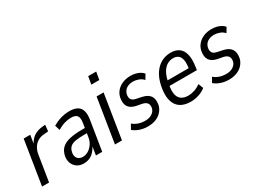

<svg xmlns="http://www.w3.org/2000/svg" viewBox="-46 -1271 2458 1852"><g transform="rotate(-30 1183.0 -345.5)"><path d="M33 0 111 -490H184L167 -384H162Q186 -438 227 -466Q268 -494 326 -499L357 -502L350 -432L294 -427Q261 -424 232 -407Q203 -390 183.5 -359.5Q164 -329 157 -287L111 0Z M496 9Q449 9 418.5 -13.5Q388 -36 376 -71.5Q364 -107 372 -146Q383 -197 414 -226.5Q445 -256 501.5 -269.5Q558 -283 644 -283H685L677 -230H639Q575 -230 535.5 -222.5Q496 -215 476 -196Q456 -177 449 -142Q440 -102 459.5 -76.5Q479 -51 520 -51Q550 -51 579.5 -68.5Q609 -86 631 -118Q653 -150 659 -195L681 -334Q690 -389 672 -412.5Q654 -436 607 -436Q573 -436 535 -425.5Q497 -415 453 -388L436 -445Q466 -463 497.5 -475Q529 -487 560.5 -493Q592 -499 621 -499Q674 -499 707 -482Q740 -465 752.5 -427.5Q765 -390 756 -331L703 0H633L650 -107H654Q638 -70 614 -43.5Q590 -17 560.5 -4Q531 9 496 9Z M936 -614 951 -700H1040L1025 -614ZM845 0 923 -490H1001L923 0Z M1209 9Q1160 9 1118 -6Q1076 -21 1049 -45L1079 -98Q1099 -81 1121 -71Q1143 -61 1167 -56.5Q1191 -52 1214 -52Q1259 -52 1290 -72Q1321 -92 1329 -126Q1335 -161 1320.5 -180.5Q1306 -200 1271 -208L1208 -220Q1150 -232 1126.5 -268Q1103 -304 1115 -367Q1124 -408 1150.5 -437.5Q1177 -467 1216.5 -483Q1256 -499 1304 -499Q1332 -499 1358 -493Q1384 -487 1405.5 -475Q1427 -463 1442 -445L1410 -392Q1388 -417 1357 -428Q1326 -439 1297 -439Q1254 -439 1224 -419Q1194 -399 1185 -359Q1180 -327 1192 -307Q1204 -287 1239 -280L1300 -267Q1362 -254 1386.5 -217.5Q1411 -181 1399 -118Q1390 -81 1364 -51.5Q1338 -22 1298.5 -6.5Q1259 9 1209 9Z M1688 9Q1615 9 1570 -22Q1525 -53 1510 -114.5Q1495 -176 1513 -266Q1529 -344 1563.5 -395.5Q1598 -447 1646 -473Q1694 -499 1750 -499Q1807 -499 1842.5 -473.5Q1878 -448 1891.5 -395.5Q1905 -343 1893 -262L1888 -226H1568L1577 -282H1844L1826 -264Q1837 -330 1830.5 -368Q1824 -406 1802 -423.5Q1780 -441 1745 -441Q1709 -441 1677 -421.5Q1645 -402 1622.5 -361.5Q1600 -321 1589 -258L1585 -236Q1573 -172 1582.5 -132Q1592 -92 1621 -73Q1650 -54 1696 -54Q1728 -54 1763.5 -65.5Q1799 -77 1833 -102L1855 -47Q1818 -18 1773.5 -4.5Q1729 9 1688 9Z M2112 9Q2063 9 2021 -6Q1979 -21 1952 -45L1982 -98Q2002 -81 2024 -71Q2046 -61 2070 -56.5Q2094 -52 2117 -52Q2162 -52 2193 -72Q2224 -92 2232 -126Q2238 -161 2223.5 -180.5Q2209 -200 2174 -208L2111 -220Q2053 -232 2029.5 -268Q2006 -304 2018 -367Q2027 -408 2053.5 -437.5Q2080 -467 2119.5 -483Q2159 -499 2207 -499Q2235 -499 2261 -493Q2287 -487 2308.5 -475Q2330 -463 2345 -445L2313 -392Q2291 -417 2260 -428Q2229 -439 2200 -439Q2157 -439 2127 -419Q2097 -399 2088 -359Q2083 -327 2095 -307Q2107 -287 2142 -280L2203 -267Q2265 -254 2289.5 -217.5Q2314 -181 2302 -118Q2293 -81 2267 -51.5Q2241 -22 2201.5 -6.5Q2162 9 2112 9Z"/></g></svg>

Font: Nunito Sans 10pt Condensed
Style: Italic
Weight: 400
Width: 3
Italic angle: -9°
Designer: Vernon Adams
Foundry: Vernon Adams
Version: Version 3.101;gftools[0.9.27]